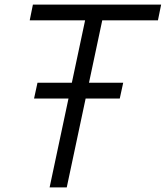

<svg xmlns="http://www.w3.org/2000/svg" viewBox="-20 -820 725 840"><path d="M129 -389 144 -458H519L504 -389ZM197 0 367 -800H442L272 0ZM110 -731 124 -800H685L671 -731Z"/></svg>

Font: Victor Mono
Style: Italic
Weight: 400
Italic angle: -12°
Monospace: yes
Designer: Rune Bjørnerås
Version: Version 1.561;gftools[0.9.30]